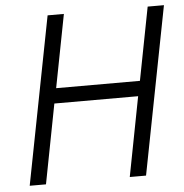

<svg xmlns="http://www.w3.org/2000/svg" viewBox="-51 -749 767 799"><g transform="rotate(-5 332.5 -350.0)"><path d="M41 0H109L173 -332H523L459 0H527L663 -700H595L536 -395H186L245 -700H177Z"/></g></svg>

Font: Uncut Sans Book Italic
Style: Regular
Weight: 350
Italic angle: -11°
Designer: Kasper Nordkvist
Foundry: UNCUT.wtf
Version: Version 1.304;Glyphs 3.2 (3246)